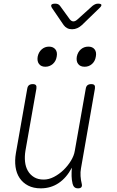

<svg xmlns="http://www.w3.org/2000/svg" viewBox="-20 -1020 640 1050"><path d="M407 10Q394 10 387 3.5Q380 -3 377 -15Q372 -36 371.5 -57Q371 -78 373 -103Q344 -48 301 -19Q258 10 203 10Q163 10 134 -5Q105 -20 87.5 -46Q70 -72 65 -107Q60 -142 67 -183L129 -535Q131 -548 138.5 -554Q146 -560 159 -560Q172 -560 176.5 -554Q181 -548 179 -535L119 -195Q114 -164 117 -135.5Q120 -107 132.5 -85.5Q145 -64 166.5 -51Q188 -38 219 -38Q247 -38 275 -52.5Q303 -67 327 -90Q351 -113 368 -141Q385 -169 389 -195L449 -535Q451 -548 458.5 -554Q466 -560 479 -560Q492 -560 496.5 -554Q501 -548 499 -535L423 -100Q419 -79 420.5 -57Q422 -35 427 -15Q430 -3 425 3.5Q420 10 407 10ZM443 -655Q419 -655 407.5 -670Q396 -685 400 -710Q405 -735 422 -750Q439 -765 463 -765Q486 -765 497.5 -750Q509 -735 504 -710Q500 -685 483 -670Q466 -655 443 -655ZM228 -655Q205 -655 193.5 -670Q182 -685 186 -710Q191 -735 208 -750Q225 -765 248 -765Q271 -765 283 -750Q295 -735 290 -710Q286 -685 268.5 -670Q251 -655 228 -655ZM282 -1000Q291 -1000 297.5 -997Q304 -994 309 -987L362 -914Q371 -903 381.5 -903Q392 -903 404 -914L486 -988Q494 -994 501 -997Q508 -1000 516 -1000Q533 -1000 534.5 -993.5Q536 -987 523 -975L428 -883Q416 -872 402.5 -866Q389 -860 374 -860Q359 -860 347.5 -866Q336 -872 328 -883L266 -974Q257 -987 261 -993.5Q265 -1000 282 -1000Z"/></svg>

Font: Maple Mono Thin
Style: Italic
Weight: 250
Italic angle: -10°
Monospace: yes
Designer: subframe7536
Version: Version 7.000